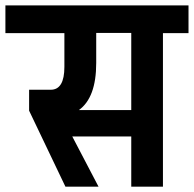

<svg xmlns="http://www.w3.org/2000/svg" viewBox="-32 -701 728 721"><path d="M675.9 -576.5H579.9V0H460.9V-188.5H239.4L338 0H213.7L77.3 -285.4V-364H158.6Q209.8 -364 209.8 -450V-576.5H-11.7V-680.7H675.9ZM460.9 -577.3H329.3V-464.4Q329.3 -334.1 264.1 -287.6H460.9Z"/></svg>

Font: Puralecka Narrow
Style: Bold
Weight: 700
Designer: Hector Gatti, Marcela Romero, Pablo Cosgaya and Nicolas Silva
Version: Version 1.004;PS 001.004;hotconv 1.0.70;makeotf.lib2.5.58329